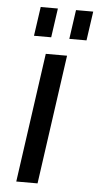

<svg xmlns="http://www.w3.org/2000/svg" viewBox="-53 -766 410 799"><g transform="rotate(5 152.0 -366.0)"><path d="M211.1 -540 135.1 0H46.2L122.2 -540ZM156 -732.3 138.7 -610.6H66.8L84.2 -732.3ZM303.6 -732.3 286.2 -610.6H214.4L231.7 -732.3Z"/></g></svg>

Font: Pathway Extreme 8pt Thin
Style: Italic
Weight: 100
Italic angle: -8°
Designer: Eduardo Rodriguez Tunni
Foundry: Eduardo Rodriguez Tunni
Version: Version 1.000